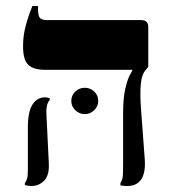

<svg xmlns="http://www.w3.org/2000/svg" viewBox="-20 -617 572 641"><path d="M405 4Q399 4 393 3.5Q387 3 382 2V-6Q389 -17 390 -29Q391 -41 391 -75V-239Q391 -289 398 -319.5Q405 -350 412.5 -364.5Q420 -379 422 -382V-384H129Q92 -384 74.5 -400.5Q57 -417 57 -462Q57 -495 64 -523.5Q71 -552 78.5 -571.5Q86 -591 88 -597H107V-586Q107 -565 113 -557.5Q119 -550 136 -550H451Q475 -550 475 -527V-394L468 -385Q453 -370 450 -335.5Q447 -301 451 -250L463 -89Q467 -42 452 -19Q437 4 405 4ZM85 4Q75 4 63 1V-6Q67 -11 70 -19.5Q73 -28 73 -48V-191Q73 -244 88.5 -268Q104 -292 130 -292Q134 -292 137 -291.5Q140 -291 146 -289V-283Q140 -277 137 -265Q134 -253 135 -236L143 -71Q145 -32 127.5 -14Q110 4 85 4ZM263 -236Q245 -236 231.5 -249Q218 -262 218 -280Q218 -299 231.5 -311.5Q245 -324 263 -324Q281 -324 294.5 -311.5Q308 -299 308 -280Q308 -262 294.5 -249Q281 -236 263 -236Z"/></svg>

Font: Frank Ruhl Libre
Style: Bold
Weight: 700
Designer: Yanek Iontef
Foundry: Fontef
Version: Version 6.004